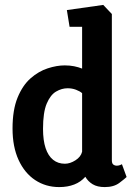

<svg xmlns="http://www.w3.org/2000/svg" viewBox="-20 -757 554 781"><path d="M221 4Q166 4 123 -24.5Q80 -53 55.5 -106.5Q31 -160 31 -234Q31 -310 51.5 -360Q72 -410 104.5 -438.5Q137 -467 174 -479Q211 -491 243 -491Q264 -491 281.5 -487.5Q299 -484 314 -478V-648H263L252 -716L400 -737L435 -700V-105Q435 -92 441 -87.5Q447 -83 454 -83Q462 -83 468.5 -85.5Q475 -88 476 -89L495 -37Q488 -30 465.5 -13Q443 4 406 4Q376 4 357 -7.5Q338 -19 327 -38Q309 -17 282 -6.5Q255 4 221 4ZM244 -91Q265 -91 287 -105Q309 -119 314 -140V-378Q305 -386 289 -392Q273 -398 255 -398Q231 -398 208 -384.5Q185 -371 170 -335.5Q155 -300 155 -233Q155 -186 165.5 -154.5Q176 -123 196 -107Q216 -91 244 -91Z"/></svg>

Font: Kreon Light
Style: Bold
Weight: 700
Version: Version 2.002